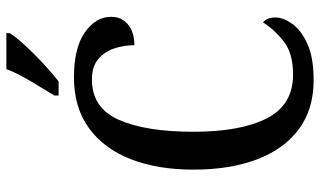

<svg xmlns="http://www.w3.org/2000/svg" viewBox="-216 -754 981 588"><g transform="rotate(-90 274.0 -460.5)"><path d="M322 10Q232 10 171 -36Q110 -82 79 -164.5Q48 -247 48 -358Q48 -468 80 -550Q112 -632 175 -678Q238 -724 331 -724Q421 -724 468.5 -690.5Q516 -657 516 -610Q516 -578 492.5 -558.5Q469 -539 429 -539Q429 -571 419 -601Q409 -631 386 -650Q363 -669 324 -669Q237 -669 200.5 -586.5Q164 -504 164 -358Q164 -214 205 -133.5Q246 -53 339 -53Q404 -53 440 -81Q476 -109 499 -145Q514 -133 514 -107Q514 -83 494.5 -55.5Q475 -28 433 -9Q391 10 322 10ZM275 -784Q296 -818 319.5 -857.5Q343 -897 356 -931H466V-921Q456 -904 430.5 -876Q405 -848 374.5 -819.5Q344 -791 318 -771H275Z"/></g></svg>

Font: Noto Serif Tamil Condensed Medium
Style: Italic
Weight: 500
Width: 3
Italic angle: -12°
Designer: Indian Type Foundry, Tom Grace, and the Monotype Design Team
Foundry: Monotype Imaging Inc.
Version: Version 2.003; ttfautohint (v1.8.4.7-5d5b)